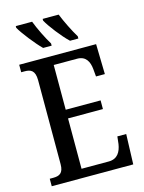

<svg xmlns="http://www.w3.org/2000/svg" viewBox="-136 -1010 817 1090"><g transform="rotate(-15 273.0 -465.5)"><path d="M343 -771H392V-784C368 -823 337 -886 319 -931H225V-921C243 -886 304 -807 343 -771ZM185 -771H235V-784C211 -823 180 -886 163 -931H67V-921C86 -886 148 -807 185 -771ZM29 0H508L514 -177H462L457 -133C450 -89 430 -52 378 -52H218V-348H423V-399H218V-662H356C406 -662 425 -626 429 -581L433 -537H485L481 -714H29V-670H49C83 -670 110 -661 110 -601V-108C110 -55 86 -44 49 -44H29Z"/></g></svg>

Font: Noto Serif Condensed Medium
Style: Regular
Weight: 500
Width: 3
Designer: Monotype Design Team
Foundry: Monotype Imaging Inc.
Version: Version 2.015